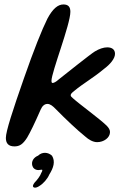

<svg xmlns="http://www.w3.org/2000/svg" viewBox="-20 -654 584 884"><path d="M46.5 20C70.5 20 85.5 10 105 -20.5C119.5 -45 139 -85 167.5 -150C174.5 -166 185 -175.5 198.5 -175.5C211.5 -175.5 223.5 -165.5 237 -151.5C278 -109.5 337 -53.5 373 -25C388 -11.5 407.5 0.5 427.5 0.5C457.5 0.5 486.5 -19.5 486.5 -46C486.5 -56 481 -65.5 470.5 -76C435 -110 347.5 -173 316.5 -201C310 -206.5 305.5 -210.5 305.5 -215.5C305.5 -221.5 310.5 -226.5 322.5 -236C364 -270.5 410.5 -296 458.5 -336.5C486.5 -357 509.5 -384 509.5 -406C509.5 -425.5 496.5 -436 473.5 -436C457 -436 436 -429 416.5 -417C396 -404.5 280.5 -312 250 -288C238 -277 228 -272 222 -272C218.5 -272 217 -275.5 217 -282C217 -321.5 304 -541.5 304 -599.5C304 -620.5 296 -633.5 272 -633.5C246.5 -633.5 223 -614 198.5 -568.5C173 -517.5 135.5 -423.5 89.5 -291.5C38.5 -145.5 7 -49.5 7 -19C7 5.5 18.5 20 46.5 20ZM137 209.5C144 211.5 153.5 208 162.5 201.5C178.5 192 198.5 170 207 149.5C226.5 118.5 235.5 89.5 219.5 63C201.5 46 174 44.5 155.5 62.5C134.5 71 123 89.5 129 109.5C132 120 142 129 157 129C164.5 129 170.5 126.5 174 127.5C176 129.5 174 136 170 142C166 155 151 175 139 187C131.5 197 128 205.5 137 209.5Z"/></svg>

Font: Gluten
Style: Italic
Weight: 400
Italic angle: -13°
Designer: Tyler Finck
Foundry: Etcetera Type Company
Version: Version 0.920